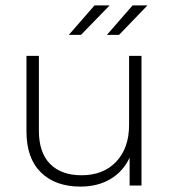

<svg xmlns="http://www.w3.org/2000/svg" viewBox="-20 -687 639 711"><path d="M504 -480V0H460V-103Q436 -52 389 -24Q342 4 278 4Q185 4 131.5 -48.5Q78 -101 78 -200V-480H124V-203Q124 -122 165.5 -80Q207 -38 282 -38Q363 -38 410.5 -88.5Q458 -139 458 -224V-480ZM330 -667H386L280 -558H235ZM471 -667H526L421 -558H376Z"/></svg>

Font: Montserrat Ace
Style: Light
Weight: 300
Designer: Julieta Ulanovsky
Foundry: Julieta Ulanovsky
Version: Version 1